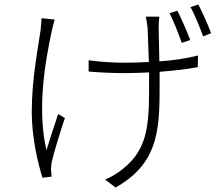

<svg xmlns="http://www.w3.org/2000/svg" viewBox="-20 -785 996 864"><path d="M835.9 -605.1C821 -645.2 795.1 -703.8 778.1 -736.9L742.9 -725.9C761 -690 784.1 -632.8 797.9 -592ZM166.9 -703.1C165.8 -690 165.1 -671.2 163 -652C152 -572.1 122.9 -432.9 122.9 -279.8C122.9 -160.9 153.1 -42.3 171.2 14.9L212 9.9C212 1.8 209.9 -9.9 209.9 -17C208.8 -30.2 210.9 -44.7 213.1 -57.9C223 -99.8 252.8 -197.8 272 -253.9L241.8 -272C223.7 -218 202.8 -155.2 188.9 -109C148.1 -286.9 179 -489 213.1 -646C217 -663 221.9 -683.9 225.9 -697.1ZM636 -709.9C638.8 -696.7 642 -681.1 644.2 -660.2C645.2 -639.2 647.7 -566.1 649.9 -506C611.9 -503.9 574.9 -502.8 536.9 -502.8C485.8 -502.8 418 -507.8 378.9 -513.8V-463.1C416.9 -459.2 489 -456 535.9 -456C573.9 -456 612.9 -457 650.9 -459.2V-437.1C650.9 -242.2 654.1 -121.8 534.1 -25.9C512.1 -6.7 479 12.1 453.1 23.1L500 58.9C706 -57.2 698.2 -223 698.2 -437.1V-462C760.3 -467 820 -473 870 -483L871.1 -535.2C818.2 -522 759.2 -512.8 697.1 -508.9C696 -568.9 693.9 -639.9 693.9 -660.9C693.9 -680.8 695 -692.8 697.1 -709.9ZM837 -752.8C856.9 -718.8 878.2 -664.1 894.2 -621.1L930 -636C915.1 -675.1 890.3 -730.8 872.2 -764.9Z"/></svg>

Font: Karasuma Gothic
Style: Light
Weight: 300
Designer: Rasmus Andersson / Ryoko Nishizuka
Foundry: rsms
Version: Version 1.00